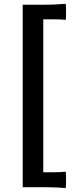

<svg xmlns="http://www.w3.org/2000/svg" viewBox="-20 -809 409 1003"><path d="M322.3 173.8Q276.4 168.9 210.9 168.9H98.6V-307.6V-784.2H210.9Q260.7 -784.2 322.3 -789.1Q325.2 -785.2 325.2 -746.1Q325.2 -707 322.3 -705.1Q301.8 -708 264.6 -708H206.1V90.8H264.6Q294.9 90.8 322.3 87.9Q325.2 89.8 325.2 129.9Q325.2 169.9 322.3 173.8Z"/></svg>

Font: Bpmf GenSeki Gothic B
Style: B
Weight: 700
Foundry: But Ko
Version: Version 1.320